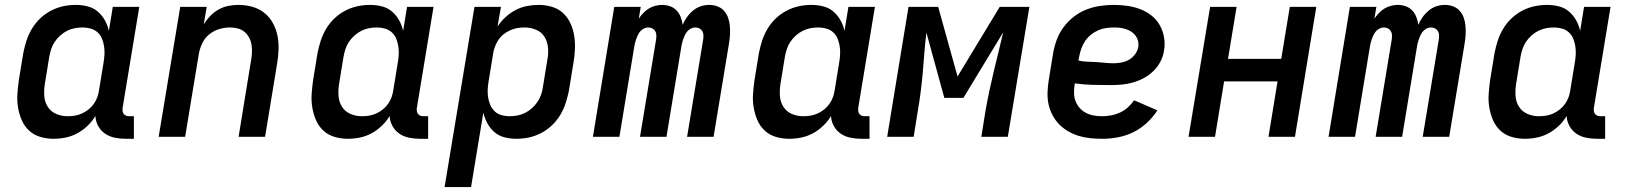

<svg xmlns="http://www.w3.org/2000/svg" viewBox="-20 -558 6640 783"><path d="M198 8Q170 8 143.5 0Q117 -8 98 -26Q79 -44 68.5 -68.5Q58 -93 53.5 -120Q49 -147 51 -175.5Q53 -204 57 -232L75 -342Q80 -367 88 -392Q96 -417 110 -440.5Q124 -464 144 -483Q164 -502 188 -514.5Q212 -527 237.5 -532.5Q263 -538 289 -538Q314 -538 337.5 -532Q361 -526 378.5 -511Q396 -496 407.5 -475.5Q419 -455 424 -432L440 -530H548L480 -118Q479 -111 480 -104.5Q481 -98 485 -93Q489 -88 495 -86Q501 -84 508 -84H526V8H493Q470 8 448 3.5Q426 -1 408.5 -13Q391 -25 380.5 -44Q370 -63 369 -85Q356 -63 336.5 -44.5Q317 -26 294.5 -14Q272 -2 247.5 3Q223 8 198 8ZM256 -84Q271 -84 286 -86.5Q301 -89 315 -95.5Q329 -102 341.5 -112Q354 -122 363 -135Q372 -148 377 -162Q382 -176 384 -191L402 -301Q405 -318 406 -335Q407 -352 404.5 -368.5Q402 -385 396 -400Q390 -415 378 -426Q366 -437 350 -441.5Q334 -446 317 -446Q301 -446 285 -443Q269 -440 254 -432.5Q239 -425 226 -413.5Q213 -402 203.5 -388Q194 -374 189 -358.5Q184 -343 181 -327L163 -217Q159 -192 160.5 -167.5Q162 -143 174.5 -123Q187 -103 209 -93.5Q231 -84 256 -84Z M627 0 715 -530H823L811 -459Q822 -477 837.5 -493Q853 -509 872 -519.5Q891 -530 911.5 -534Q932 -538 952 -538Q981 -538 1008.5 -530.5Q1036 -523 1057.5 -506Q1079 -489 1092.5 -464.5Q1106 -440 1111.5 -413Q1117 -386 1116 -356.5Q1115 -327 1110 -298L1061 0H953L1004 -313Q1007 -329 1007.5 -345.5Q1008 -362 1005.5 -377Q1003 -392 995.5 -405.5Q988 -419 976.5 -428.5Q965 -438 949.5 -442Q934 -446 918 -446Q896 -446 874 -439.5Q852 -433 833.5 -418Q815 -403 805 -382Q795 -361 791 -339L735 0Z M1398 8Q1370 8 1343.5 0Q1317 -8 1298 -26Q1279 -44 1268.5 -68.5Q1258 -93 1253.5 -120Q1249 -147 1251 -175.5Q1253 -204 1257 -232L1275 -342Q1280 -367 1288 -392Q1296 -417 1310 -440.5Q1324 -464 1344 -483Q1364 -502 1388 -514.5Q1412 -527 1437.5 -532.5Q1463 -538 1489 -538Q1514 -538 1537.5 -532Q1561 -526 1578.5 -511Q1596 -496 1607.5 -475.5Q1619 -455 1624 -432L1640 -530H1748L1680 -118Q1679 -111 1680 -104.5Q1681 -98 1685 -93Q1689 -88 1695 -86Q1701 -84 1708 -84H1726V8H1693Q1670 8 1648 3.5Q1626 -1 1608.5 -13Q1591 -25 1580.5 -44Q1570 -63 1569 -85Q1556 -63 1536.5 -44.5Q1517 -26 1494.5 -14Q1472 -2 1447.5 3Q1423 8 1398 8ZM1456 -84Q1471 -84 1486 -86.5Q1501 -89 1515 -95.5Q1529 -102 1541.5 -112Q1554 -122 1563 -135Q1572 -148 1577 -162Q1582 -176 1584 -191L1602 -301Q1605 -318 1606 -335Q1607 -352 1604.5 -368.5Q1602 -385 1596 -400Q1590 -415 1578 -426Q1566 -437 1550 -441.5Q1534 -446 1517 -446Q1501 -446 1485 -443Q1469 -440 1454 -432.5Q1439 -425 1426 -413.5Q1413 -402 1403.5 -388Q1394 -374 1389 -358.5Q1384 -343 1381 -327L1363 -217Q1359 -192 1360.5 -167.5Q1362 -143 1374.5 -123Q1387 -103 1409 -93.5Q1431 -84 1456 -84Z M1793 205 1915 -530H2023L2009 -450Q2023 -471 2042 -488.5Q2061 -506 2083.5 -517.5Q2106 -529 2129.5 -533.5Q2153 -538 2177 -538Q2205 -538 2231.5 -530Q2258 -522 2277 -504Q2296 -486 2307 -461.5Q2318 -437 2322 -410Q2326 -383 2324.5 -354.5Q2323 -326 2318 -298L2300 -188Q2295 -163 2287 -138Q2279 -113 2265 -89.5Q2251 -66 2231 -47Q2211 -28 2187 -15.5Q2163 -3 2137.5 2.5Q2112 8 2086 8Q2061 8 2037.5 2Q2014 -4 1996.5 -19Q1979 -34 1968 -54.5Q1957 -75 1951 -98L1901 205ZM2058 -84Q2074 -84 2090 -87Q2106 -90 2121 -97.5Q2136 -105 2149 -116.5Q2162 -128 2171.5 -142Q2181 -156 2186.5 -171.5Q2192 -187 2194 -203L2212 -313Q2217 -338 2215 -362.5Q2213 -387 2201 -407Q2189 -427 2166.5 -436.5Q2144 -446 2119 -446Q2104 -446 2089.5 -443.5Q2075 -441 2060.5 -434.5Q2046 -428 2033.5 -418Q2021 -408 2012.5 -395Q2004 -382 1998.5 -368Q1993 -354 1991 -339L1973 -229Q1970 -212 1969 -195Q1968 -178 1970.5 -161.5Q1973 -145 1979.5 -130Q1986 -115 1997.5 -104Q2009 -93 2025 -88.5Q2041 -84 2058 -84Z M2398 0 2485 -530H2593L2585 -482Q2593 -494 2603.5 -505Q2614 -516 2626.5 -523.5Q2639 -531 2653 -534.5Q2667 -538 2680 -538Q2697 -538 2712.5 -532.5Q2728 -527 2739 -515.5Q2750 -504 2756 -488.5Q2762 -473 2764 -457Q2771 -473 2781.5 -488Q2792 -503 2806.5 -515Q2821 -527 2838 -532.5Q2855 -538 2872 -538Q2872 -538 2872 -538Q2872 -538 2872 -538Q2890 -538 2906 -532Q2922 -526 2933 -513.5Q2944 -501 2949.5 -485Q2955 -469 2956.5 -452Q2958 -435 2957 -417Q2956 -399 2953 -381L2890 0H2782L2848 -399Q2849 -408 2848.5 -416.5Q2848 -425 2843.5 -432Q2839 -439 2831.5 -442.5Q2824 -446 2815 -446Q2806 -446 2797.5 -441.5Q2789 -437 2783 -430Q2777 -423 2773 -414.5Q2769 -406 2766 -397.5Q2763 -389 2761 -380.5Q2759 -372 2758 -364L2698 0H2590L2656 -399Q2657 -408 2656.5 -416.5Q2656 -425 2651.5 -432Q2647 -439 2639.5 -442.5Q2632 -446 2623 -446Q2614 -446 2605.5 -441.5Q2597 -437 2591 -430Q2585 -423 2581 -414.5Q2577 -406 2574 -397.5Q2571 -389 2569 -380.5Q2567 -372 2566 -364L2506 0Z M3198 8Q3170 8 3143.5 0Q3117 -8 3098 -26Q3079 -44 3068.5 -68.5Q3058 -93 3053.5 -120Q3049 -147 3051 -175.5Q3053 -204 3057 -232L3075 -342Q3080 -367 3088 -392Q3096 -417 3110 -440.5Q3124 -464 3144 -483Q3164 -502 3188 -514.5Q3212 -527 3237.5 -532.5Q3263 -538 3289 -538Q3314 -538 3337.5 -532Q3361 -526 3378.5 -511Q3396 -496 3407.5 -475.5Q3419 -455 3424 -432L3440 -530H3548L3480 -118Q3479 -111 3480 -104.5Q3481 -98 3485 -93Q3489 -88 3495 -86Q3501 -84 3508 -84H3526V8H3493Q3470 8 3448 3.5Q3426 -1 3408.5 -13Q3391 -25 3380.5 -44Q3370 -63 3369 -85Q3356 -63 3336.5 -44.5Q3317 -26 3294.5 -14Q3272 -2 3247.5 3Q3223 8 3198 8ZM3256 -84Q3271 -84 3286 -86.5Q3301 -89 3315 -95.5Q3329 -102 3341.5 -112Q3354 -122 3363 -135Q3372 -148 3377 -162Q3382 -176 3384 -191L3402 -301Q3405 -318 3406 -335Q3407 -352 3404.5 -368.5Q3402 -385 3396 -400Q3390 -415 3378 -426Q3366 -437 3350 -441.5Q3334 -446 3317 -446Q3301 -446 3285 -443Q3269 -440 3254 -432.5Q3239 -425 3226 -413.5Q3213 -402 3203.5 -388Q3194 -374 3189 -358.5Q3184 -343 3181 -327L3163 -217Q3159 -192 3160.5 -167.5Q3162 -143 3174.5 -123Q3187 -103 3209 -93.5Q3231 -84 3256 -84Z M3598 0 3685 -530H3806L3885 -246L4057 -530H4178L4090 0H3982L3999 -106Q4006 -146 4014.5 -186Q4023 -226 4032.5 -266Q4042 -306 4052 -346Q4062 -386 4071 -426L3909 -159H3831L3758 -425Q3753 -386 3750 -346Q3747 -306 3743.5 -266Q3740 -226 3735 -186Q3730 -146 3723 -106L3706 0Z M4475 8Q4450 8 4425.5 5.5Q4401 3 4378.5 -4Q4356 -11 4335.5 -23Q4315 -35 4299 -51.5Q4283 -68 4272 -89Q4261 -110 4256 -133.5Q4251 -157 4252 -182Q4253 -207 4257 -232L4275 -342Q4280 -370 4290 -397Q4300 -424 4318 -448Q4336 -472 4360 -490.5Q4384 -509 4411.5 -519.5Q4439 -530 4467 -534Q4495 -538 4523 -538Q4551 -538 4578.5 -534Q4606 -530 4630.5 -520.5Q4655 -511 4675.5 -495Q4696 -479 4709 -456.5Q4722 -434 4727 -406.5Q4732 -379 4727 -352Q4724 -329 4712.5 -307Q4701 -285 4683.5 -268Q4666 -251 4644.5 -239.5Q4623 -228 4600 -221.5Q4577 -215 4554 -213Q4531 -211 4508 -211Q4472 -211 4435 -212Q4398 -213 4363 -218V-217Q4360 -199 4360 -181Q4360 -163 4365.5 -147.5Q4371 -132 4382 -119Q4393 -106 4408 -98Q4423 -90 4440.5 -87Q4458 -84 4475 -84Q4493 -84 4511.5 -87.5Q4530 -91 4547.5 -99Q4565 -107 4579.5 -120Q4594 -133 4605 -149L4700 -108Q4682 -80 4656.5 -56.5Q4631 -33 4601 -18.5Q4571 -4 4539 2Q4507 8 4475 8ZM4521 -300Q4537 -300 4553 -303Q4569 -306 4583.5 -314Q4598 -322 4608.5 -336Q4619 -350 4622 -366Q4624 -379 4621 -391Q4618 -403 4611 -412.5Q4604 -422 4594 -428.5Q4584 -435 4572.5 -439Q4561 -443 4548.5 -444.5Q4536 -446 4523 -446Q4507 -446 4490 -443.5Q4473 -441 4457.5 -434Q4442 -427 4428 -415.5Q4414 -404 4404.5 -389.5Q4395 -375 4389.5 -359Q4384 -343 4381 -327L4378 -311Q4396 -307 4414 -306.5Q4432 -306 4450 -305Q4468 -304 4485.5 -302Q4503 -300 4521 -300Z M4827 0 4915 -530H5023L4988 -318H5205L5240 -530H5348L5261 0H5153L5190 -226H4972L4935 0Z M5398 0 5485 -530H5593L5585 -482Q5593 -494 5603.5 -505Q5614 -516 5626.5 -523.5Q5639 -531 5653 -534.5Q5667 -538 5680 -538Q5697 -538 5712.5 -532.5Q5728 -527 5739 -515.5Q5750 -504 5756 -488.5Q5762 -473 5764 -457Q5771 -473 5781.5 -488Q5792 -503 5806.5 -515Q5821 -527 5838 -532.5Q5855 -538 5872 -538Q5872 -538 5872 -538Q5872 -538 5872 -538Q5890 -538 5906 -532Q5922 -526 5933 -513.5Q5944 -501 5949.5 -485Q5955 -469 5956.5 -452Q5958 -435 5957 -417Q5956 -399 5953 -381L5890 0H5782L5848 -399Q5849 -408 5848.5 -416.5Q5848 -425 5843.5 -432Q5839 -439 5831.5 -442.5Q5824 -446 5815 -446Q5806 -446 5797.5 -441.5Q5789 -437 5783 -430Q5777 -423 5773 -414.5Q5769 -406 5766 -397.5Q5763 -389 5761 -380.5Q5759 -372 5758 -364L5698 0H5590L5656 -399Q5657 -408 5656.5 -416.5Q5656 -425 5651.5 -432Q5647 -439 5639.5 -442.5Q5632 -446 5623 -446Q5614 -446 5605.5 -441.5Q5597 -437 5591 -430Q5585 -423 5581 -414.5Q5577 -406 5574 -397.5Q5571 -389 5569 -380.5Q5567 -372 5566 -364L5506 0Z M6198 8Q6170 8 6143.5 0Q6117 -8 6098 -26Q6079 -44 6068.5 -68.5Q6058 -93 6053.5 -120Q6049 -147 6051 -175.5Q6053 -204 6057 -232L6075 -342Q6080 -367 6088 -392Q6096 -417 6110 -440.5Q6124 -464 6144 -483Q6164 -502 6188 -514.5Q6212 -527 6237.5 -532.5Q6263 -538 6289 -538Q6314 -538 6337.5 -532Q6361 -526 6378.5 -511Q6396 -496 6407.5 -475.5Q6419 -455 6424 -432L6440 -530H6548L6480 -118Q6479 -111 6480 -104.5Q6481 -98 6485 -93Q6489 -88 6495 -86Q6501 -84 6508 -84H6526V8H6493Q6470 8 6448 3.5Q6426 -1 6408.5 -13Q6391 -25 6380.5 -44Q6370 -63 6369 -85Q6356 -63 6336.5 -44.5Q6317 -26 6294.5 -14Q6272 -2 6247.5 3Q6223 8 6198 8ZM6256 -84Q6271 -84 6286 -86.5Q6301 -89 6315 -95.5Q6329 -102 6341.5 -112Q6354 -122 6363 -135Q6372 -148 6377 -162Q6382 -176 6384 -191L6402 -301Q6405 -318 6406 -335Q6407 -352 6404.5 -368.5Q6402 -385 6396 -400Q6390 -415 6378 -426Q6366 -437 6350 -441.5Q6334 -446 6317 -446Q6301 -446 6285 -443Q6269 -440 6254 -432.5Q6239 -425 6226 -413.5Q6213 -402 6203.5 -388Q6194 -374 6189 -358.5Q6184 -343 6181 -327L6163 -217Q6159 -192 6160.5 -167.5Q6162 -143 6174.5 -123Q6187 -103 6209 -93.5Q6231 -84 6256 -84Z"/></svg>

Font: Iosevka Curly SmBdEx
Style: Italic
Weight: 600
Width: 7
Italic angle: -9°
Monospace: yes
Designer: Belleve Invis
Foundry: Belleve Invis
Version: Version 11.1.0; ttfautohint (v1.8.3)